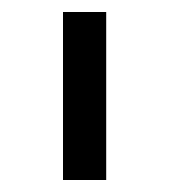

<svg xmlns="http://www.w3.org/2000/svg" viewBox="-20 -760 282 320"><path d="M157 -460H85V-740H157Z"/></svg>

Font: IBM Plex Sans
Style: Regular
Weight: 400
Designer: Mike Abbink, Paul van der Laan, Pieter van Rosmalen
Foundry: Bold Monday
Version: Version 3.201